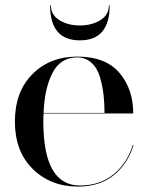

<svg xmlns="http://www.w3.org/2000/svg" viewBox="-20 -679 543 709"><path d="M168 -659Q168 -624 199.5 -604.5Q231 -585 275 -585Q319 -585 350.5 -604.5Q382 -624 382 -659H385Q385 -530 275 -530Q165 -530 165 -659ZM473 -143Q452 -74 400 -32Q348 10 268 10Q167 10 101 -55Q35 -120 35 -230Q35 -340 99.5 -405Q164 -470 265 -470Q370 -470 421 -410Q472 -350 472 -260H141Q140 -250 140 -230Q140 6 275 6Q349 6 399.5 -35.5Q450 -77 470 -143ZM265 -467Q203 -467 173.5 -409Q144 -351 141 -262H366Q366 -296 362.5 -327.5Q359 -359 349.5 -393Q340 -427 318 -447Q296 -467 265 -467Z"/></svg>

Font: Bodoni* 72
Style: Regular
Weight: 400
Version: Version 1.003